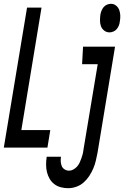

<svg xmlns="http://www.w3.org/2000/svg" viewBox="-32 -775 652 1008"><path d="M-12 0 110 -735H186L80 -92H232L217 0ZM543 -605Q527 -605 515 -614.5Q503 -624 498 -637.5Q493 -651 493 -667Q493 -683 495 -698Q497 -709 501 -719Q505 -729 512 -737.5Q519 -746 529.5 -750.5Q540 -755 550 -755Q566 -755 577.5 -745.5Q589 -736 594 -722.5Q599 -709 599.5 -693Q600 -677 597 -662Q596 -651 592 -641Q588 -631 581 -622.5Q574 -614 563.5 -609.5Q553 -605 543 -605ZM326 213Q306 213 287 208Q268 203 253 191.5Q238 180 228.5 163.5Q219 147 214.5 128.5Q210 110 210 89.5Q210 69 213 49Q213 49 213 48.5Q213 48 213 48H288Q288 48 288 48Q288 48 288 49Q286 61 287 74Q288 87 292.5 97.5Q297 108 307.5 114.5Q318 121 331 121Q342 121 353 115Q364 109 372.5 99.5Q381 90 386 79Q391 68 395 57Q399 46 402 34.5Q405 23 406 12L481 -438H399L404 -530H572L480 27Q476 48 471 69Q466 90 457.5 110Q449 130 436.5 149Q424 168 407 183Q390 198 368.5 205.5Q347 213 326 213Z"/></svg>

Font: Iosevka Curly SmBdEx
Style: Italic
Weight: 600
Width: 7
Italic angle: -9°
Monospace: yes
Designer: Belleve Invis
Foundry: Belleve Invis
Version: Version 11.1.0; ttfautohint (v1.8.3)